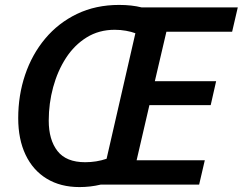

<svg xmlns="http://www.w3.org/2000/svg" viewBox="-20 -750 986 780"><path d="M303 10Q226 10 170 -24Q114 -58 84 -121Q54 -184 54 -270Q54 -363 82 -446Q110 -529 163.5 -593Q217 -657 293 -693.5Q369 -730 464 -730Q515 -730 555 -720H946L923 -621H656L609 -420H858L836 -323H587L535 -99H812L789 0H389Q347 10 303 10ZM178 -260Q178 -182 213.5 -136.5Q249 -91 326 -91Q372 -91 413 -105L530 -615Q514 -621 492 -625Q470 -629 446 -629Q382 -629 332 -598Q282 -567 248 -514.5Q214 -462 196 -396Q178 -330 178 -260Z"/></svg>

Font: Instrument Sans SemiCondensed SemiBold Italic
Style: Regular
Weight: 600
Width: 4
Italic angle: -13°
Designer: Rodrigo Fuenzalida
Foundry: fragTYPE
Version: Version 1.000; ttfautohint (v1.8.4.7-5d5b);gftools[0.9.28]